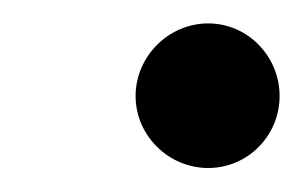

<svg xmlns="http://www.w3.org/2000/svg" viewBox="-20 -480 253 160"><path d="M93 -400C93 -367 120.5 -340 153.5 -340C186.5 -340 213 -367 213 -400C213 -433 186.5 -460.5 153.5 -460.5C120.5 -460.5 93 -433 93 -400Z"/></svg>

Font: Bodoni* 16pt
Style: Italic
Weight: 400
Italic angle: -13°
Version: Version 2.3